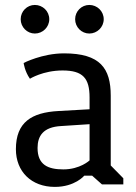

<svg xmlns="http://www.w3.org/2000/svg" viewBox="-20 -731 540 761"><path d="M43 -139.6C43 -51.3 104 9.8 197.3 9.8C277.3 9.8 314 -34.7 314 -34.7H345.2L384.3 0H468.8V-24.4L418.9 -75.2V-351.6C418.9 -460 377.4 -519.5 233.9 -519.5C147 -519.5 73.7 -481.4 73.7 -481.4C73.7 -481.4 77.6 -448.7 98.6 -418.9C98.6 -418.9 150.9 -451.7 228 -451.7C309.1 -451.7 335 -420.4 335 -344.7V-297.9L211.9 -291C105 -285.2 43 -246.6 43 -139.6ZM128.9 -144.5C128.9 -191.9 150.9 -227.5 222.2 -231.4L335 -238.8V-95.2C335 -95.2 297.4 -59.6 231 -59.6C169.4 -59.6 128.9 -78.1 128.9 -144.5ZM334 -598.1C365.2 -598.1 391.1 -623.5 391.1 -654.8C391.1 -686.5 365.2 -711.4 334 -711.4C303.2 -711.4 277.8 -686.5 277.8 -654.8C277.8 -623.5 303.2 -598.1 334 -598.1ZM118.2 -598.1C149.4 -598.1 175.3 -623.5 175.3 -654.8C175.3 -686.5 149.4 -711.4 118.2 -711.4C87.4 -711.4 62 -686.5 62 -654.8C62 -623.5 87.4 -598.1 118.2 -598.1Z"/></svg>

Font: Basic
Style: Regular
Weight: 400
Designer: Magnus Gaarde
Foundry: Magnus Gaarde
Version: Version 1.001